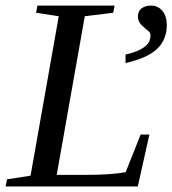

<svg xmlns="http://www.w3.org/2000/svg" viewBox="-32 -675 623 695"><path d="M173.3 -42H277.8Q370.6 -42 422.9 -51.8L477.1 -188H508.8L466.8 0H-11.7L-6.8 -25.9L78.6 -39.1L180.7 -616.2L98.6 -628.9L103.5 -654.8H382.8L377.9 -628.9L274.9 -616.2ZM571.8 -585Q571.8 -531.7 536.9 -498.3Q502 -464.8 422.4 -446.8V-477.5Q455.1 -484.9 474.6 -495.1Q494.1 -505.4 503.4 -517.1Q512.7 -528.8 512.7 -547.9Q512.7 -556.2 505.6 -562.3Q498.5 -568.4 490 -575.2Q481.4 -582 474.4 -591.6Q467.3 -601.1 467.3 -616.2Q467.3 -634.8 480.7 -644.8Q494.1 -654.8 515.1 -654.8Q539.6 -654.8 555.7 -635.7Q571.8 -616.7 571.8 -585Z"/></svg>

Font: Tinos
Style: Italic
Weight: 400
Italic angle: -16.333°
Designer: Steve Matteson
Foundry: Monotype Imaging Inc.
Version: Version 1.32